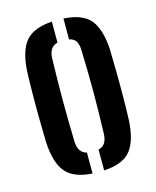

<svg xmlns="http://www.w3.org/2000/svg" viewBox="-97 -676 612 752"><g transform="rotate(-15 209.0 -300.0)"><path d="M41 -157Q40 -195 39.2 -247Q38.5 -299 39 -351.2Q39.5 -403.5 41 -443.5Q45.5 -526 77 -564.5Q108.5 -603 185 -608V-523Q150.5 -514.5 149 -469.5Q146.5 -381.5 146.5 -299.8Q146.5 -218 149 -131Q150.5 -85.5 185 -77V8Q109 3 77.2 -35.5Q45.5 -74 41 -157ZM232 8V-76.5Q266.5 -84.5 268 -131Q271 -219 271 -300.2Q271 -381.5 268 -469.5Q267.5 -493.5 259.2 -506.5Q251 -519.5 232 -523.5V-608Q309.5 -603.5 340.8 -564.5Q372 -525.5 376.5 -443.5Q377.5 -405 378.2 -353.2Q379 -301.5 378.5 -249.2Q378 -197 376.5 -157Q372 -74.5 340.8 -35.5Q309.5 3.5 232 8Z"/></g></svg>

Font: Big Shoulders Stencil Display
Style: Bold
Weight: 700
Designer: Patric King
Foundry: XO Type Co
Version: Version 1.000